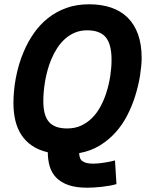

<svg xmlns="http://www.w3.org/2000/svg" viewBox="-20 -710 693 900"><path d="M389.2 169.9Q336.9 169.9 301.5 157.7Q266.1 145.5 244.4 123.5Q222.7 101.6 213.4 71Q204.1 40.5 204.1 3.9Q160.6 -6.3 129.9 -27.3Q99.1 -48.3 79.8 -78.4Q60.5 -108.4 51.8 -145.8Q43 -183.1 43 -226.1Q43 -253.4 45.7 -283.4Q48.3 -313.5 54.2 -344.5Q60.1 -375.5 69.3 -407.2Q78.6 -439 91.8 -469.2Q110.8 -514.2 138.7 -554.2Q166.5 -594.2 204.3 -624.5Q242.2 -654.8 290.3 -672.4Q338.4 -689.9 397.9 -689.9Q455.6 -689.9 501.2 -674.3Q546.9 -658.7 578.6 -627.2Q610.4 -595.7 627.2 -548.6Q644 -501.5 644 -438Q644 -404.8 636.5 -356.2Q628.9 -307.6 611.8 -253.9Q597.7 -210.4 575.7 -167.7Q553.7 -125 521.7 -89.4Q489.7 -53.7 447.5 -27.8Q405.3 -2 351.1 7.8Q351.6 19.5 354.5 28.8Q357.4 38.1 365 44.2Q372.6 50.3 385 53.7Q397.5 57.1 417 57.1Q427.7 57.1 441.2 55.9Q454.6 54.7 468.5 52.5Q482.4 50.3 495.6 47.6Q508.8 44.9 519 42L525.9 152.8Q512.7 157.2 494.1 160.4Q475.6 163.6 456.1 165.8Q436.5 168 418.7 168.9Q400.9 169.9 389.2 169.9ZM183.1 -236.8Q183.1 -202.1 189.7 -177.7Q196.3 -153.3 210 -137.9Q223.6 -122.6 244.9 -115.2Q266.1 -107.9 294.9 -107.9Q331.5 -107.9 360.6 -121.3Q389.6 -134.8 412.1 -157.5Q434.6 -180.2 450.9 -210.4Q467.3 -240.7 478 -273.9Q490.7 -313.5 496.8 -353.5Q502.9 -393.6 502.9 -429.2Q502.9 -502.4 475.8 -535.2Q448.7 -567.9 388.2 -567.9Q356.9 -567.9 331.3 -557.1Q305.7 -546.4 284.9 -527.8Q264.2 -509.3 248 -484.4Q231.9 -459.5 220.2 -431.2Q210.4 -407.7 203.4 -382.6Q196.3 -357.4 191.9 -332.3Q187.5 -307.1 185.3 -283Q183.1 -258.8 183.1 -236.8Z"/></svg>

Font: Clear Sans
Style: Bold Italic
Weight: 700
Italic angle: -12°
Foundry: Intel Corporation
Version: Version 1.00